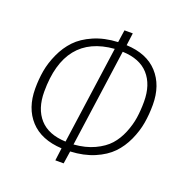

<svg xmlns="http://www.w3.org/2000/svg" viewBox="-132 -834 930 973"><g transform="rotate(20 333.0 -347.5)"><path d="M639.2 -411.1Q639.2 -358.9 631.1 -311.8Q623 -264.6 601.1 -216.3Q579.1 -168 544.9 -132.6Q510.7 -97.2 454.6 -73.2Q398.4 -49.3 326.2 -45.9L315.9 22H271L279.8 -45.9Q168.5 -51.8 109.6 -116Q50.8 -180.2 50.8 -285.2Q50.8 -335.4 58.8 -381.8Q66.9 -428.2 88.9 -476.6Q110.8 -524.9 145 -561Q179.2 -597.2 235.8 -621.8Q292.5 -646.5 365.2 -649.9L375 -716.8H419.9L411.1 -649.9Q521.5 -645 580.3 -580.6Q639.2 -516.1 639.2 -411.1ZM287.1 -85 360.8 -611.8Q99.1 -591.3 99.1 -286.1Q99.1 -193.8 146.5 -141.1Q193.8 -88.4 287.1 -85ZM330.1 -85Q393.1 -89.8 440.7 -112.1Q488.3 -134.3 516.4 -165.5Q544.4 -196.8 562 -239.7Q579.6 -282.7 585.7 -323.5Q591.8 -364.3 591.8 -411.1Q591.8 -502.4 544.4 -555.4Q497.1 -608.4 403.8 -611.8Z"/></g></svg>

Font: Fira Sans Compressed ExtraLight
Style: Italic
Weight: 250
Width: 3
Italic angle: -8°
Designer: Carrois Corporate & Edenspiekermann AG
Foundry: Carrois Corporate GbR & Edenspiekermann AG
Version: Version 4.203;PS 004.203;hotconv 1.0.88;makeotf.lib2.5.64775